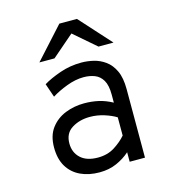

<svg xmlns="http://www.w3.org/2000/svg" viewBox="-110 -824 837 927"><g transform="rotate(-15 308.0 -360.0)"><path d="M274.5 12Q221 12 179.8 -7.2Q138.5 -26.5 115.2 -64.8Q92 -103 92 -160.5Q92 -219.5 120 -256.8Q148 -294 192.5 -311.8Q237 -329.5 287 -329.5Q324.5 -329.5 358.2 -322Q392 -314.5 427 -295.5V-335.5Q427 -382.5 412 -407.8Q397 -433 372 -442.5Q347 -452 317.5 -452Q276.5 -452 232.2 -435.2Q188 -418.5 155.5 -398L132 -466.5Q165.5 -487 216.8 -505Q268 -523 325.5 -523Q354.5 -523 385.5 -515.8Q416.5 -508.5 443.5 -489Q470.5 -469.5 487 -434.2Q503.5 -399 503.5 -342.5V0H427V-47.5Q398.5 -22 360.2 -5Q322 12 274.5 12ZM285 -59Q333.5 -59 369 -81.8Q404.5 -104.5 427 -131V-222Q403 -237 368 -248Q333 -259 297 -259Q245.5 -259 207 -235.2Q168.5 -211.5 168.5 -160.5Q168.5 -115 198.8 -87Q229 -59 285 -59ZM130 -576 271.5 -732H359.5L500.5 -576H425.5L315.5 -671L205.5 -576Z"/></g></svg>

Font: Overpass Mono
Style: Regular
Weight: 400
Designer: Delve Withrington, Dave Bailey
Foundry: Delve Fonts LLC
Version: Version 4.000